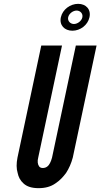

<svg xmlns="http://www.w3.org/2000/svg" viewBox="-20 -972 523 1000"><path d="M297 -882C306 -923 346 -952 387 -952C428 -952 455 -923 446 -882C437 -841 398 -812 357 -812C316 -812 288 -841 297 -882ZM335 -882C331 -863 346 -847 365 -847C384 -847 405 -863 409 -882C413 -901 398 -917 379 -917C360 -917 339 -901 335 -882ZM483 -735 359 -151C351 -121 339 -94 324 -71C309 -51 292 -32 269 -17C245 0 216 8 181 8C146 8 120 0 102 -17C85 -32 76 -51 72 -71C65 -94 65 -120 71 -151L195 -735H303L179 -151C174 -132 176 -116 184 -105C188 -100 194 -97 203 -97C222 -97 234 -109 241 -124C244 -130 248 -139 251 -151L375 -735Z"/></svg>

Font: League Gothic Italic
Style: Regular
Weight: 400
Designer: Tyler Finck
Foundry: The League of Moveable Type
Version: Version 1.001;PS 001.001;hotconv 1.0.56;makeotf.lib2.0.21325